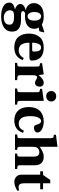

<svg xmlns="http://www.w3.org/2000/svg" viewBox="1145 -1927 1024 3354"><g transform="rotate(90 1657.0 -250.0)"><path d="M25 96Q25 26 141 1V-1Q106 -9 77.5 -36Q49 -63 49 -95Q49 -125 78 -150Q107 -175 156 -187V-189Q106 -197 70 -235Q34 -273 34 -332Q34 -401 89 -451.5Q144 -502 267 -502Q353 -502 410 -469L535 -512L546 -501L526 -426L460 -414Q483 -384 483 -336Q483 -279 451 -241.5Q419 -204 371 -189Q323 -174 260 -174Q233 -174 214 -176Q200 -173 187 -163.5Q174 -154 174 -139Q174 -105 241 -105H334Q422 -105 477 -68.5Q532 -32 532 52Q532 156 439 205Q370 242 272 242Q160 242 92.5 204.5Q25 167 25 96ZM160 86Q160 137 197 166.5Q234 196 287 196Q341 196 376 171Q411 146 411 96Q411 52 376 34Q341 16 273 16Q208 16 185 31Q160 49 160 86ZM190 -335Q190 -284 211 -252Q232 -220 265 -220Q299 -220 319.5 -251.5Q340 -283 340 -336Q340 -395 319 -425.5Q298 -456 266 -456Q233 -456 211.5 -425.5Q190 -395 190 -335Z M567 -245Q567 -359 627 -430.5Q687 -502 814 -502Q869 -502 911 -488Q953 -474 976.5 -453Q1000 -432 1014.5 -402.5Q1029 -373 1033.5 -347.5Q1038 -322 1038 -294Q1038 -271 1025 -261.5Q1012 -252 984 -252H726Q726 -65 860 -65Q947 -65 994 -154L1030 -134Q974 12 812 12Q745 12 696 -8.5Q647 -29 619.5 -66Q592 -103 579.5 -147Q567 -191 567 -245ZM726 -300H850Q868 -300 874.5 -306.5Q881 -313 881 -333Q881 -456 810 -456Q766 -456 746 -410Q726 -364 726 -300Z M1078 0V-38Q1121 -40 1132 -48Q1143 -56 1143 -87V-381Q1143 -410 1137.5 -420Q1132 -430 1119 -432L1084 -437V-473L1279 -502L1291 -414Q1337 -463 1365.5 -482.5Q1394 -502 1424 -502Q1456 -502 1475 -483Q1494 -464 1494 -432Q1494 -397 1478 -375Q1459 -349 1427 -349Q1407 -349 1381 -365Q1345 -386 1328 -386Q1294 -386 1294 -311V-87Q1294 -56 1307.5 -48.5Q1321 -41 1380 -38V0Z M1570 -633Q1570 -669 1595 -694.5Q1620 -720 1661 -720Q1702 -720 1727.5 -695Q1753 -670 1753 -633Q1753 -596 1727 -570.5Q1701 -545 1661 -545Q1620 -545 1595 -570.5Q1570 -596 1570 -633ZM1526 0V-38Q1569 -40 1580 -48Q1591 -56 1591 -87V-381Q1591 -410 1585.5 -420Q1580 -430 1567 -432L1532 -437V-473L1735 -502L1742 -496V-87Q1742 -56 1753 -48Q1764 -40 1807 -38V0Z M1850 -241Q1850 -367 1918 -435Q1985 -502 2103 -502Q2177 -502 2235.5 -472Q2294 -442 2294 -392Q2294 -362 2268 -346Q2242 -330 2211 -330Q2174 -330 2163 -365Q2149 -413 2134 -434.5Q2119 -456 2094 -456Q2059 -456 2034 -407.5Q2009 -359 2009 -265Q2009 -157 2045 -111Q2081 -65 2137 -65Q2180 -65 2210 -85.5Q2240 -106 2265 -156L2300 -140Q2252 12 2085 12Q1976 12 1913 -53Q1850 -118 1850 -241Z M2329 0V-38Q2372 -40 2383 -48Q2394 -56 2394 -87V-621Q2394 -649 2388.5 -660Q2383 -671 2370 -673L2335 -679V-715L2538 -742L2545 -736V-433Q2585 -458 2605 -469.5Q2625 -481 2655.5 -491.5Q2686 -502 2714 -502Q2791 -502 2829 -461Q2867 -420 2867 -347V-87Q2867 -56 2878 -48Q2889 -40 2932 -38V0H2663V-38L2684 -40Q2701 -42 2708.5 -49.5Q2716 -57 2716 -80V-332Q2716 -425 2637 -425Q2580 -425 2555 -376Q2545 -356 2545 -317V-80Q2545 -57 2552.5 -49.5Q2560 -42 2577 -40L2598 -38V0Z M2973 -440V-490H3036L3124 -616H3182V-490H3286V-440H3182V-155Q3182 -63 3246 -63Q3280 -63 3303 -73L3314 -42Q3228 12 3155 12Q3107 12 3069 -21Q3031 -54 3031 -117V-440Z"/></g></svg>

Font: Heuristica
Style: Bold
Weight: 700
Version: Version 1.0.2